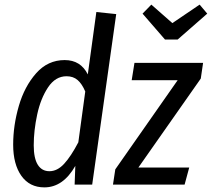

<svg xmlns="http://www.w3.org/2000/svg" viewBox="-20 -799 917 831"><path d="M483 -738 379 0H303L306 -81Q253 12 172 12Q108 12 72.5 -38Q37 -88 37 -173Q37 -256 61.5 -340.5Q86 -425 136.5 -482Q187 -539 260 -539Q329 -539 360 -477L397 -747ZM126 -170Q126 -114 143.5 -86Q161 -58 194 -58Q228 -58 257.5 -90Q287 -122 319 -183L349 -403Q335 -436 316 -452.5Q297 -469 268 -469Q220 -469 188 -421Q156 -373 141 -303.5Q126 -234 126 -170ZM849 -459 579 -74H799L779 0H469L479 -66L749 -452H550L562 -527H859ZM877 -740 749 -628H694L597 -740L635 -779L726 -699L844 -779Z"/></svg>

Font: Fira Sans Compressed
Style: Italic
Weight: 400
Width: 1
Italic angle: -8°
Designer: bBox Type GmbH & Carrois Corporate GbR & Edenspiekermann AG
Foundry: bBox Type GmbH & Carrois Corporate GbR & Edenspiekermann AG
Version: Version 4.301